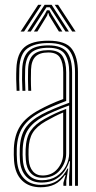

<svg xmlns="http://www.w3.org/2000/svg" viewBox="-20 -777 401 803"><path d="M293.8 0V-474.8Q293.8 -534.5 270.1 -565.8Q246.5 -597 182 -597Q125.8 -597 94.5 -574.4Q63.2 -551.8 60.8 -490Q59 -444.2 61.5 -397.2H49.5Q46.5 -446.8 48.5 -490.5Q51 -553 82.6 -579.9Q114.2 -606.8 182 -606.8Q255.5 -606.8 280.8 -572.1Q306 -537.5 306 -474.8V0ZM269 0V-38L272.8 -102.8H269.8Q257.5 -62.5 228.2 -38Q199 -13.5 153.5 -13.5Q114.2 -13.5 90.5 -37.6Q66.8 -61.8 63.5 -105.2Q61.8 -129.8 62.8 -155.2Q64.5 -208 86 -240.8Q107.5 -273.5 155.5 -299Q176.2 -310 206.6 -322.8Q237 -335.5 269.5 -347.2V-474.8Q269.5 -522.2 251.6 -549.8Q233.8 -577.2 182 -577.2Q133.8 -577.2 110.5 -556.6Q87.2 -536 85.2 -487.2Q84.5 -471.5 84.6 -447Q84.8 -422.5 86.2 -397.2H73.8Q72.5 -420.5 72.2 -445.2Q72 -470 72.8 -487.5Q75 -540.5 100.5 -563.9Q126 -587.2 182 -587.2Q239.2 -587.2 260.4 -558.4Q281.5 -529.5 281.5 -474.8V0ZM149.8 6.2Q101.2 6.2 72.1 -22.2Q43 -50.8 38.8 -104Q37 -128.8 38 -156.8Q40.2 -211.5 64.2 -249.5Q88.2 -287.5 145 -318Q165.5 -329.2 189.2 -340.1Q213 -351 244.5 -363V-474.8Q244.5 -513.8 231.1 -535.6Q217.8 -557.5 182 -557.5Q145.8 -557.5 128.5 -540.4Q111.2 -523.2 109.8 -486.5Q109.2 -470.5 109.2 -446.5Q109.2 -422.5 110.5 -397.2H98.2Q97 -421 97 -445.5Q97 -470 97.5 -487Q99.2 -531 120.2 -549.1Q141.2 -567.2 182 -567.2Q226 -567.2 241.4 -542.4Q256.8 -517.5 256.8 -474.8V-354.8Q226.2 -343.2 198 -331.1Q169.8 -319 150.2 -308.5Q100.5 -282.2 76.4 -246.6Q52.2 -211 50.2 -156Q50 -142.5 50 -130.5Q50 -118.5 51.2 -104.8Q54.8 -56.8 81 -30.2Q107.2 -3.8 151.8 -3.8Q194.8 -3.8 220.6 -22.4Q246.5 -41 262.2 -72.2H265.2L257.2 -21V0H245.2L245 -11.8L254.5 -45.2H251.8Q233.2 -18 208.6 -5.9Q184 6.2 149.8 6.2ZM155.5 -23.2Q191.5 -23.2 216.9 -40Q242.2 -56.8 255.8 -82.6Q269.2 -108.5 269.2 -136V-336Q238.8 -325 209.8 -312.6Q180.8 -300.2 160.5 -289Q118.2 -265.8 97.8 -235.4Q77.2 -205 75 -154.5Q73.8 -129.5 75.8 -105.8Q79.2 -66.5 100 -44.9Q120.8 -23.2 155.5 -23.2ZM157.2 -33.5Q126.5 -33.5 108.5 -53.2Q90.5 -73 88 -107.5Q86.2 -130.8 87.2 -152.8Q89 -202 108.2 -230Q127.5 -258 165.5 -279.2Q188 -291.8 210.2 -302.2Q232.5 -312.8 256.8 -321.5V-135.2Q256.8 -97.5 230.9 -65.5Q205 -33.5 157.2 -33.5ZM158 -43Q197 -43 220.6 -70.9Q244.2 -98.8 244.2 -134.8V-306.5Q225 -298.5 207.6 -289.6Q190.2 -280.8 171 -269.8Q133.2 -248.2 117 -222Q100.8 -195.8 99.5 -152.5Q98.8 -129.8 100.2 -108.2Q102.5 -78.2 117.5 -60.6Q132.5 -43 158 -43ZM66.2 -645 139.5 -756.8H153.5L80.5 -645ZM94.2 -645 166.5 -756.8H196L268.2 -645H254L201 -727.2L188.2 -746.5H174.5L161.5 -727L108.5 -645ZM282 -645 209 -756.8H223L296.2 -645ZM121.8 -645 168 -718.5 176.2 -734.2H186.5L194.8 -718.5L240.8 -645H226.5L185.5 -711.5L182.5 -722H180.2L177 -711.5L136.2 -645Z"/></svg>

Font: Big Shoulders Inline Text Light
Style: Regular
Weight: 300
Designer: Patric King
Foundry: XO Type Co
Version: Version 1.000